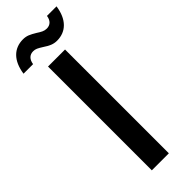

<svg xmlns="http://www.w3.org/2000/svg" viewBox="-318 -890 909 909"><g transform="rotate(-45 137.0 -435.0)"><path d="M75 0H189V-695H75ZM33 -753C37 -781 53 -796 76 -796C92 -796 101 -791 125 -776C149 -760 167 -751 192 -751C252 -751 294 -791 305 -868H241C237 -840 221 -826 198 -826C181 -826 169 -833 149 -846C122 -862 107 -870 82 -870C22 -870 -20 -830 -31 -753Z"/></g></svg>

Font: Poppins Medium
Style: Regular
Weight: 500
Designer: Ninad Kale (Devanagari), Jonny Pinhorn (Latin)
Foundry: Indian Type Foundry
Version: 4.004